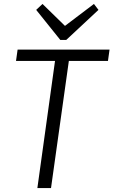

<svg xmlns="http://www.w3.org/2000/svg" viewBox="-20 -951 574 971"><path d="M534 -700 526 -643H294L333 -677L238 0H169L263 -677L292 -643H61L69 -700ZM478 -901 315 -749H285L163 -901L195 -931L323 -806H290L455 -931Z"/></svg>

Font: Pathway Extreme 28pt Light
Style: Italic
Weight: 300
Italic angle: -8°
Designer: Eduardo Rodriguez Tunni
Foundry: Eduardo Rodriguez Tunni
Version: Version 1.001;gftools[0.9.26]